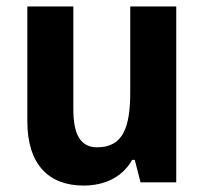

<svg xmlns="http://www.w3.org/2000/svg" viewBox="-20 -567 635 597"><path d="M528 -547H385V-282C385 -171 363 -109 282 -109C230 -109 208 -149 208 -228V-547H65V-190C65 -56 131 10 240 10C304 10 360 -15 391 -70H399L417 0H528Z"/></svg>

Font: Noto Sans Georgian SemiCondensed Bold
Style: Regular
Weight: 700
Width: 4
Designer: Monotype Design Team, Akaki Razmadze
Foundry: Google LLC
Version: Version 2.005